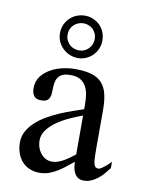

<svg xmlns="http://www.w3.org/2000/svg" viewBox="-67 -572 468 627"><g transform="rotate(10 167.5 -258.5)"><path d="M334 -48.8Q327.1 -39.6 318.6 -29.5Q310.1 -19.5 300 -11.5Q290 -3.4 278.3 1.7Q266.6 6.8 253.9 6.8Q242.2 6.8 234.6 2Q227.1 -2.9 222.7 -11Q218.3 -19 216.6 -28.8Q214.8 -38.6 214.8 -48.8Q202.6 -39.1 190.4 -29.3Q178.2 -19.5 165 -11.5Q151.9 -3.4 137.7 1.7Q123.5 6.8 106.9 6.8Q87.9 6.8 73 0.2Q58.1 -6.3 47.9 -18.1Q37.6 -29.8 32.2 -45.7Q26.9 -61.5 26.9 -80.1Q26.9 -100.6 36.4 -117.7Q45.9 -134.8 61.5 -148.9Q77.1 -163.1 97.2 -174.6Q117.2 -186 138.2 -195.1Q159.2 -204.1 179.2 -210.9Q199.2 -217.8 214.8 -223.1V-236.8Q214.8 -253.9 212.6 -269.8Q210.4 -285.6 203.6 -298.1Q196.8 -310.5 184.6 -317.9Q172.4 -325.2 151.9 -325.2Q134.8 -325.2 125 -320.6Q115.2 -315.9 110.1 -307.4Q105 -298.8 103.5 -287.4Q102.1 -275.9 102.1 -262.2Q102.1 -245.6 95.7 -236.3Q89.4 -227.1 70.8 -227.1Q53.7 -227.1 46.9 -236.8Q40 -246.6 40 -262.2Q40 -285.2 52.2 -301.3Q64.5 -317.4 82.8 -327.6Q101.1 -337.9 122.6 -342.5Q144 -347.2 163.1 -347.2Q194.8 -347.2 216.6 -341.1Q238.3 -335 251.5 -321Q264.6 -307.1 270.3 -285.2Q275.9 -263.2 275.9 -231.9V-117.2Q275.9 -109.9 275.9 -101.6Q275.9 -93.3 276.1 -85.2Q276.4 -77.1 276.6 -70.1Q276.9 -63 277.8 -58.1Q278.8 -51.3 282.2 -45.7Q285.6 -40 293.9 -40Q297.9 -40 303.7 -43.7Q309.6 -47.4 315.4 -52.2Q321.3 -57.1 326.4 -62Q331.5 -66.9 334 -69.8ZM214.8 -202.1Q196.3 -195.3 174.3 -185.5Q152.3 -175.8 133.3 -162.8Q114.3 -149.9 101.6 -133.5Q88.9 -117.2 88.9 -97.2Q88.9 -85.9 92.3 -75.2Q95.7 -64.5 102.5 -55.7Q109.4 -46.9 118.9 -41.5Q128.4 -36.1 141.1 -36.1Q150.9 -36.1 160.6 -39.6Q170.4 -43 179.9 -48.6Q189.5 -54.2 198.5 -60.8Q207.5 -67.4 214.8 -73.2ZM234.4 -454.1Q234.4 -438.5 228.5 -425.5Q222.7 -412.6 212.9 -403.3Q203.1 -394 190.7 -388.9Q178.2 -383.8 165 -383.8Q151.9 -383.8 139.2 -388.9Q126.5 -394 116.2 -403.3Q106 -412.6 99.9 -425.5Q93.8 -438.5 93.8 -454.1Q93.8 -469.7 99.6 -482.7Q105.5 -495.6 115.2 -504.9Q125 -514.2 137.9 -519.3Q150.9 -524.4 165 -524.4Q178.2 -524.4 190.7 -519.5Q203.1 -514.6 212.9 -505.6Q222.7 -496.6 228.5 -483.4Q234.4 -470.2 234.4 -454.1ZM209 -454.1Q209 -464.4 205.3 -472.7Q201.7 -481 195.6 -486.8Q189.5 -492.7 181.4 -495.8Q173.3 -499 165 -499Q146.5 -499 132.8 -486.6Q119.1 -474.1 119.1 -454.1Q119.1 -443.4 123 -435.1Q127 -426.8 133.3 -420.9Q139.6 -415 147.9 -412.1Q156.2 -409.2 165 -409.2Q174.3 -409.2 182.4 -412.8Q190.4 -416.5 196.3 -422.6Q202.1 -428.7 205.6 -437Q209 -445.3 209 -454.1Z"/></g></svg>

Font: Scheherazade Rohingya
Style: Regular
Weight: 400
Designer: SIL International
Foundry: SIL International
Version: Version 2.000 (build 440/429)